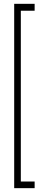

<svg xmlns="http://www.w3.org/2000/svg" viewBox="-20 -770 218 1004"><path d="M88.9 -713.9V179.2H161.1V213.9H54.2V-750H161.1V-713.9Z"/></svg>

Font: RawengulkSans
Style: Regular
Weight: 500
Designer: gluk (gluksza@wp.pl)
Foundry: gluk (gluksza@wp.pl)
Version: Version 0.94